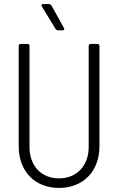

<svg xmlns="http://www.w3.org/2000/svg" viewBox="-20 -916 591 944"><path d="M294 -779 233 -889C231 -893 226 -896 221 -896H193C187 -896 184 -894 184 -890C184 -888 185 -886 186 -884L253 -774C256 -770 260 -767 265 -767H287C293 -767 296 -769 296 -773C296 -775 295 -777 294 -779ZM270 8C389 8 469 -74 469 -197V-690C469 -696 465 -700 459 -700H426C420 -700 416 -696 416 -690V-193C416 -101 357 -39 270 -39C183 -39 125 -101 125 -193V-690C125 -696 121 -700 115 -700H82C76 -700 72 -696 72 -690V-197C72 -74 151 8 270 8Z"/></svg>

Font: Barlow Semi Condensed Light
Style: Regular
Weight: 300
Width: 4
Designer: Jeremy Tribby
Foundry: Tribby Type
Version: Version 1.422;hotconv 1.0.109;makeotfexe 2.5.65596